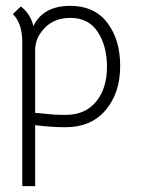

<svg xmlns="http://www.w3.org/2000/svg" viewBox="-20 -426 486 655"><path d="M204 8Q153 8 100 1V209H56V-282Q56 -346 24 -378L51 -404Q84 -379 94 -337Q127 -406 220 -406Q302 -406 346 -348.5Q390 -291 390 -201Q390 -109 340.5 -50.5Q291 8 204 8ZM100 -41 142 -37Q167 -34 203 -34Q271 -34 308 -79.5Q345 -125 345 -198Q345 -269 313.5 -317Q282 -365 220 -365Q150 -365 114 -307Q103 -290 100 -262Z"/></svg>

Font: Bhavuka
Style: Regular
Weight: 400
Version: 2.94.0; ttfautohint (v1.2) -l 7 -r 28 -G 50 -x 13 -D deva -f